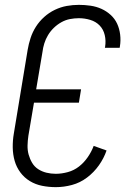

<svg xmlns="http://www.w3.org/2000/svg" viewBox="-20 -763 540 791"><path d="M210 8Q181 8 153.5 2.5Q126 -3 103 -17Q80 -31 64 -52.5Q48 -74 40.5 -100Q33 -126 32.5 -155Q32 -184 37 -213L94 -558Q98 -582 106 -606.5Q114 -631 128 -653Q142 -675 162 -693Q182 -711 206 -722.5Q230 -734 255 -738.5Q280 -743 305 -743Q329 -743 353 -739.5Q377 -736 398 -726.5Q419 -717 436 -701.5Q453 -686 462.5 -665.5Q472 -645 475 -620.5Q478 -596 474 -572L473 -566H412L413 -570Q417 -595 411.5 -618.5Q406 -642 390.5 -658Q375 -674 352 -681Q329 -688 305 -688Q287 -688 268.5 -684.5Q250 -681 233 -671.5Q216 -662 202 -648.5Q188 -635 178 -618.5Q168 -602 162.5 -584Q157 -566 155 -549L129 -395H314L305 -340H120L97 -204Q94 -184 93.5 -164Q93 -144 98 -126Q103 -108 112.5 -92Q122 -76 137.5 -66Q153 -56 171.5 -51.5Q190 -47 210 -47Q234 -47 259.5 -54Q285 -61 305.5 -77Q326 -93 341.5 -115.5Q357 -138 366 -162L419 -143Q408 -111 387.5 -82Q367 -53 338.5 -31.5Q310 -10 276.5 -1Q243 8 210 8Z"/></svg>

Font: Iosevka SS18 Light
Style: Italic
Weight: 300
Italic angle: -9°
Monospace: yes
Designer: Belleve Invis
Foundry: Belleve Invis
Version: Version 25.1.1; ttfautohint (v1.8.4)